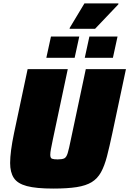

<svg xmlns="http://www.w3.org/2000/svg" viewBox="-20 -1091 754 1119"><path d="M290 8Q191 8 136.5 -6.5Q82 -21 60.5 -54Q39 -87 39 -141Q39 -206 62 -316L141 -688H375L288 -278Q281 -244 277 -223Q273 -202 273 -189Q273 -170 283 -166Q293 -162 316 -162Q342 -162 354.5 -168Q367 -174 374.5 -198.5Q382 -223 393 -278L480 -688H714L635 -316Q618 -236 603.5 -180Q589 -124 568.5 -87Q548 -50 514.5 -29.5Q481 -9 427 -0.5Q373 8 290 8ZM474 -754 501 -878H665L638 -754ZM250 -754 277 -878H442L415 -754ZM386 -923V-928L472 -1071H670V-1066L534 -923Z"/></svg>

Font: Saira Black
Style: Italic
Weight: 900
Italic angle: -12°
Designer: Hector Gatti with collaboration of the Omnibus-Type team
Foundry: Omnibus-Type
Version: Version 1.100; ttfautohint (v1.8.3)